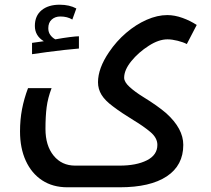

<svg xmlns="http://www.w3.org/2000/svg" viewBox="-20 -555 894 815"><path d="M266 240Q204 240 159 210.5Q114 181 89.5 127.5Q65 74 65 3Q65 -47 73.5 -91.5Q82 -136 99 -181H199Q183 -139 178 -100Q173 -61 173 -8Q173 63 207.5 105.5Q242 148 299 148H488Q559 148 603.5 125.5Q648 103 648 60Q648 30 618 5Q588 -20 548 -44Q494 -77 460 -103Q426 -128 411 -152.5Q396 -177 396 -206Q396 -265 443 -334Q474 -380 515.5 -415.5Q557 -451 602.5 -471Q648 -491 690 -491Q721 -491 754.5 -479Q788 -467 815 -449L773 -368Q758 -376 734 -382Q710 -388 691 -388Q654 -388 612 -361Q568 -333 537.5 -295.5Q507 -258 507 -225Q507 -207 530 -186Q553 -165 587 -144Q649 -106 686 -74Q758 -9 758 60Q758 147 688 193.5Q618 240 488 240ZM116 -373 166 -380Q128 -403 128 -445Q128 -488 156.5 -511.5Q185 -535 233 -535Q275 -535 304 -519L287 -472Q266 -485 236 -485Q214 -485 199.5 -472Q185 -459 185 -435Q185 -418 194 -406Q203 -394 215 -388Q248 -394 275.5 -397.5Q303 -401 315 -401V-349Q290 -347 253.5 -343Q217 -339 180 -334Q143 -329 116 -325Z"/></svg>

Font: Noto Kufi Arabic Medium
Style: Regular
Weight: 500
Designer: Monotype Design Team, David Williams, Khaled Hosny
Foundry: Google LLC
Version: Version 2.109; ttfautohint (v1.8.4.7-5d5b)